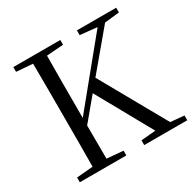

<svg xmlns="http://www.w3.org/2000/svg" viewBox="-160 -890 1053 1051"><g transform="rotate(-30 366.0 -364.0)"><path d="M573 0H732V-30L646 -38L413 -453L610 -688L703 -698V-728H455V-698L562 -687L243 -297V-391C243 -492 243 -592 244 -690L350 -698V-728H53V-698L156 -690C157 -591 157 -491 157 -391V-337C157 -236 157 -137 156 -39L53 -30V0H347V-30L244 -39L243 -249L358 -387L552 -38L460 -30V0Z"/></g></svg>

Font: Noto Serif CJK KR
Style: Regular
Weight: 400
Designer: Ryoko NISHIZUKA 西塚涼子 (kana & ideographs); Frank Grießhammer (Latin, Greek & Cyrillic); Wenlong ZHANG 张文龙 (bopomofo); San
Foundry: Adobe
Version: Version 2.001;hotconv 1.1.0;makeotfexe 2.6.0